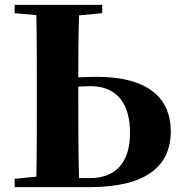

<svg xmlns="http://www.w3.org/2000/svg" viewBox="-20 -767 740 787"><path d="M40 0H348C579 0 680 -86 680 -229C680 -358 595 -452 378 -452C349 -452 323 -451 301 -450C301 -521 301 -612 304 -704L399 -713V-747H40V-713L129 -705C131 -603 131 -499 131 -395V-351C131 -249 131 -146 129 -43L40 -34ZM301 -412 350 -414C462 -414 513 -339 513 -222C513 -102 455 -37 349 -37H304C301 -139 301 -245 301 -351Z"/></svg>

Font: Noto Serif SC Black
Style: Regular
Weight: 900
Designer: Ryoko NISHIZUKA 西塚涼子 (kana & ideographs); Frank Grießhammer (Latin, Greek & Cyrillic); Wenlong ZHANG 张文龙 (bopomofo); San
Foundry: Adobe
Version: Version 2.001;hotconv 1.1.0;makeotfexe 2.6.0